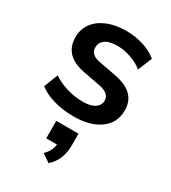

<svg xmlns="http://www.w3.org/2000/svg" viewBox="-189 -596 866 972"><g transform="rotate(30 244.0 -110.5)"><path d="M244 10Q182 10 128 -5Q74 -20 38 -48L70 -130Q107 -105 153 -91.5Q199 -78 245 -78Q293 -78 316.5 -94.5Q340 -111 340 -138Q340 -180 278 -192L178 -211Q51 -235 51 -343Q51 -391 77.5 -426Q104 -461 151 -480Q198 -499 259 -499Q311 -499 359 -484.5Q407 -470 441 -441L407 -359Q378 -383 337.5 -397Q297 -411 260 -411Q211 -411 187.5 -394Q164 -377 164 -349Q164 -305 221 -295L321 -276Q386 -264 419.5 -232Q453 -200 453 -146Q453 -73 396 -31.5Q339 10 244 10ZM252 278 205 246Q223 228 231.5 211Q240 194 242 175H179V73H309V140Q309 181 296 215.5Q283 250 252 278Z"/></g></svg>

Font: Nunito Sans
Style: Bold
Weight: 700
Designer: Vernon Adams
Foundry: Vernon Adams
Version: Version 3.101; ttfautohint (v1.8.4.7-5d5b);gftools[0.9.27]